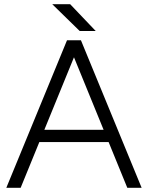

<svg xmlns="http://www.w3.org/2000/svg" viewBox="-20 -891 702 911"><path d="M584 0 298 -700H364L652 0ZM10 0 298 -700H364L78 0ZM146 -217V-275H516V-217ZM358 -744 228 -871H313L434 -744Z"/></svg>

Font: Figtree Light
Style: Regular
Weight: 300
Designer: Erik Kennedy
Foundry: Erik Kennedy
Version: Version 2.001;gftools[0.9.30]